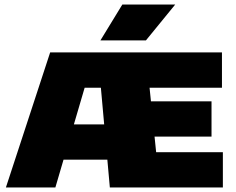

<svg xmlns="http://www.w3.org/2000/svg" viewBox="-20 -826 1042 846"><path d="M6 0 201 -595H513.5V-439.5H353L224 0ZM200.5 -122.5 250.5 -278H503V-122.5ZM464 0 410.5 -595H958V-439.5H639L668 -155.5H962V0ZM536.5 -224V-379.5H912V-224ZM422.5 -648 519 -806H752L623 -648Z"/></svg>

Font: Encode Sans SC SemiExpanded Black
Style: Regular
Weight: 900
Width: 6
Designer: Multiple Designers
Foundry: Impallari Type
Version: Version 3.002